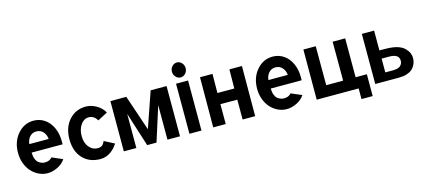

<svg xmlns="http://www.w3.org/2000/svg" viewBox="-62 -1279 4297 1941"><g transform="rotate(-15 2086.5 -308.5)"><path d="M171.9 -317.9C173.8 -346.7 184.1 -371.6 202.1 -392.6C220.2 -413.6 243.7 -423.8 272.5 -423.8C301.8 -423.8 325.7 -413.1 343.8 -392.6C361.8 -372.1 371.6 -347.2 374 -317.9ZM277.3 -98.1C266.1 -98.1 255.4 -100.1 245.1 -103.5C234.9 -106.9 223.6 -112.3 211.9 -121.1C200.2 -129.9 190.9 -143.6 183.6 -162.1C176.3 -180.7 172.4 -202.6 171.9 -229H496.1V-262.2C496.1 -314.5 486.8 -361.3 467.8 -402.8C448.7 -444.3 422.4 -477.5 388.2 -501C354 -524.4 315.4 -536.1 272.5 -536.1C207 -536.1 151.9 -510.3 106.4 -458C61 -405.8 38.1 -340.3 38.1 -262.2C38.1 -223.1 43.9 -186.5 56.6 -151.9C69.3 -117.2 86.9 -87.9 108.4 -64C129.9 -40 155.3 -21 184.6 -6.8C213.9 7.3 245.1 14.2 277.3 14.2C312 14.2 346.2 5.4 381.3 -11.7C416.5 -28.8 443.8 -52.2 463.9 -82.5L352.5 -130.4C335 -108.9 310.1 -98.1 277.3 -98.1Z M907.7 -369.1 1011.7 -423.8C992.7 -458 965.8 -485.4 930.2 -505.9C894.5 -526.4 857.4 -537.1 819.8 -537.1C749 -537.1 690.4 -511.2 644.5 -460C598.6 -408.7 575.7 -341.8 575.7 -259.8C575.7 -176.8 598.1 -110.4 644 -60.5C689.9 -10.7 752 14.2 829.6 14.2C849.6 14.2 869.1 10.7 888.2 4.4C907.2 -2 923.8 -10.7 939 -22C954.1 -33.2 967.8 -44.9 979.5 -58.1C991.2 -71.3 1001.5 -85 1010.3 -99.6L905.8 -153.8C902.8 -147.5 898.9 -140.6 895 -134.3C891.1 -127.9 887.2 -122.1 882.3 -116.7C877.4 -111.3 870.6 -107.4 861.8 -104C853 -100.6 841.8 -99.1 829.6 -99.1C793.9 -99.1 764.2 -113.8 739.7 -143.6C715.3 -173.3 703.6 -212.4 703.6 -259.8C703.6 -307.6 715.3 -346.7 737.8 -377.9C760.3 -409.2 787.6 -424.8 819.8 -424.8C857.4 -424.8 886.7 -406.2 907.7 -369.1Z M1075.7 0H1206.5V-356.9L1319.8 0H1417.5L1532.2 -360.8V0H1663.6V-525.9H1497.1L1368.2 -153.3L1242.2 -525.9H1075.7Z M1753.4 -651.4C1753.4 -630.4 1760.3 -612.3 1774.4 -596.7C1788.6 -581.1 1805.7 -573.2 1825.2 -573.2C1844.7 -573.2 1861.8 -581.1 1876 -596.7C1890.1 -612.3 1897 -630.4 1897 -651.4C1897 -672.4 1890.1 -690.4 1876 -706.1C1861.8 -721.7 1844.7 -729.5 1825.2 -729.5C1805.7 -729.5 1788.6 -721.7 1774.4 -706.1C1760.3 -690.4 1753.4 -672.4 1753.4 -651.4ZM1762.2 -523.9V0H1888.2V-523.9Z M2013.2 -524.4 2011.2 0H2142.1V-208H2318.8V0H2450.2L2452.1 -524.4H2320.8L2318.8 -324.7H2142.1L2144 -524.4Z M2674.3 -317.9C2676.3 -346.7 2686.5 -371.6 2704.6 -392.6C2722.7 -413.6 2746.1 -423.8 2774.9 -423.8C2804.2 -423.8 2828.1 -413.1 2846.2 -392.6C2864.3 -372.1 2874 -347.2 2876.5 -317.9ZM2779.8 -98.1C2768.6 -98.1 2757.8 -100.1 2747.6 -103.5C2737.3 -106.9 2726.1 -112.3 2714.4 -121.1C2702.6 -129.9 2693.4 -143.6 2686 -162.1C2678.7 -180.7 2674.8 -202.6 2674.3 -229H2998.5V-262.2C2998.5 -314.5 2989.3 -361.3 2970.2 -402.8C2951.2 -444.3 2924.8 -477.5 2890.6 -501C2856.4 -524.4 2817.9 -536.1 2774.9 -536.1C2709.5 -536.1 2654.3 -510.3 2608.9 -458C2563.5 -405.8 2540.5 -340.3 2540.5 -262.2C2540.5 -223.1 2546.4 -186.5 2559.1 -151.9C2571.8 -117.2 2589.4 -87.9 2610.8 -64C2632.3 -40 2657.7 -21 2687 -6.8C2716.3 7.3 2747.6 14.2 2779.8 14.2C2814.5 14.2 2848.6 5.4 2883.8 -11.7C2918.9 -28.8 2946.3 -52.2 2966.3 -82.5L2855 -130.4C2837.4 -108.9 2812.5 -98.1 2779.8 -98.1Z M3650.4 111.3V-117.2H3532.7V-524.4H3401.4L3401.9 -116.7H3225.1L3224.6 -524.4H3095.2L3094.2 0H3533.2V111.3Z M3835.4 -231H3914.1C3982.9 -231 4017.1 -208 4017.1 -161.6C4017.1 -140.1 4009.3 -122.1 3993.7 -107.9C3978 -93.8 3951.2 -86.9 3914.1 -86.9H3835.4ZM3707 -524.4V0H3956.5C3987.3 0 4014.2 -3.4 4037.6 -11.2C4061 -19 4079.1 -28.3 4092.3 -39.6C4105.5 -50.8 4115.7 -64 4124 -79.1C4132.3 -94.2 4137.7 -107.9 4140.1 -120.6C4142.6 -133.3 4144 -146 4144 -158.7C4144 -173.8 4140.6 -189.5 4133.8 -206.5C4127 -223.6 4114.7 -240.7 4098.1 -257.8C4081.5 -274.9 4058.6 -288.6 4030.8 -298.3C3997.6 -310.1 3951.7 -316.4 3892.6 -316.9H3835.4V-524.4Z"/></g></svg>

Font: Tuffy
Style: Bold
Weight: 700
Designer: Thatcher Ulrich, Karoly Barta, Michael Everson
Version: Version 001.270